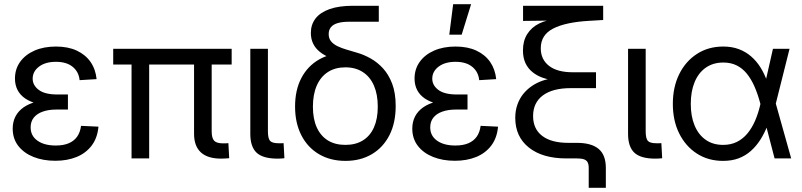

<svg xmlns="http://www.w3.org/2000/svg" viewBox="-20 -755 3823 915"><path d="M243.7 11.2Q185.5 11.2 139.6 -7.1Q93.8 -25.4 67.1 -59.8Q40.5 -94.2 40.5 -142.1Q40.5 -174.3 53.7 -200Q66.9 -225.6 92.8 -243.7Q118.7 -261.7 156.7 -271.2Q194.8 -280.8 245.1 -280.8H303.7V-232.9H247.6Q211.4 -232.9 183.8 -223.1Q156.2 -213.4 141.1 -194.6Q126 -175.8 126 -147.9Q126 -107.9 158.4 -84.7Q190.9 -61.5 246.1 -61.5Q282.7 -61.5 308.1 -72.5Q333.5 -83.5 347.9 -104.2Q362.3 -125 366.2 -155.3L449.2 -151.4Q444.3 -97.2 416.7 -61Q389.2 -24.9 344.7 -6.8Q300.3 11.2 243.7 11.2ZM251 -250.5Q201.2 -250.5 163.3 -259.5Q125.5 -268.6 100.8 -285.2Q76.2 -301.8 63.7 -325.9Q51.3 -350.1 51.3 -380.4Q51.3 -425.8 75.9 -460.2Q100.6 -494.6 144.5 -513.9Q188.5 -533.2 246.6 -533.2Q304.2 -533.2 345.7 -513.9Q387.2 -494.6 411.4 -460Q435.5 -425.3 440.4 -377.9L359.4 -373Q355.5 -412.6 326.4 -436.5Q297.4 -460.4 246.6 -460.4Q196.3 -460.4 166 -437.5Q135.7 -414.6 135.7 -379.9Q135.7 -348.6 164.6 -326.7Q193.4 -304.7 253.4 -304.7H303.7V-250.5Z M1034.7 1Q969.2 1 937 -29.1Q904.8 -59.1 904.8 -117.2V-501H988.8V-128.9Q988.8 -97.2 1000.5 -84.5Q1012.2 -71.8 1043 -71.8Q1051.8 -71.8 1056.9 -72Q1062 -72.3 1068.4 -72.8L1072.3 -1Q1063.5 -0.5 1054.4 0.2Q1045.4 1 1034.7 1ZM606.9 0V-501H690.9V0ZM519.5 -447.3V-522.5H1084V-447.3Z M1302.7 1Q1233.4 1 1203.1 -27.1Q1172.9 -55.2 1172.9 -117.2V-522.5H1256.8V-128.9Q1256.8 -95.2 1267.1 -83.7Q1277.3 -72.3 1308.1 -72.3Q1314.5 -72.3 1320.8 -72.3Q1327.1 -72.3 1331.5 -72.8L1335.4 -1Q1328.1 0 1319.6 0.5Q1311 1 1302.7 1Z M1626.5 11.7Q1554.7 11.7 1500.5 -20Q1446.3 -51.8 1416.3 -110.1Q1386.2 -168.5 1386.2 -247.1Q1386.2 -326.2 1416.3 -383.3Q1446.3 -440.4 1500.5 -471.4Q1554.7 -502.4 1626 -502.4V-458Q1586.9 -466.3 1556.2 -478.5Q1525.4 -490.7 1504.2 -507.8Q1482.9 -524.9 1472.2 -547.4Q1461.4 -569.8 1461.4 -598.1Q1461.4 -637.7 1483.6 -666.7Q1505.9 -695.8 1550.8 -711.7Q1595.7 -727.5 1663.1 -727.5H1785.2V-651.4H1643.6Q1610.8 -651.4 1589.4 -645Q1567.9 -638.7 1557.1 -625.5Q1546.4 -612.3 1546.4 -592.8Q1546.4 -571.8 1557.6 -558.1Q1568.8 -544.4 1588.4 -534.9Q1607.9 -525.4 1632.6 -518.3Q1657.2 -511.2 1684.6 -502.9Q1714.4 -494.1 1746.1 -476.6Q1777.8 -459 1804.9 -429.7Q1832 -400.4 1848.9 -356.2Q1865.7 -312 1865.7 -250Q1865.7 -168.9 1835.7 -110.4Q1805.7 -51.8 1751.7 -20Q1697.8 11.7 1626.5 11.7ZM1626 -64.5Q1674.8 -64.5 1709.2 -85.7Q1743.7 -106.9 1762 -147.7Q1780.3 -188.5 1780.3 -246.6Q1780.3 -305.2 1762 -347.2Q1743.7 -389.2 1709 -411.6Q1674.3 -434.1 1626 -434.1Q1577.6 -434.1 1543 -411.9Q1508.3 -389.6 1489.7 -347.4Q1471.2 -305.2 1471.2 -246.6Q1471.2 -188 1489.7 -147.5Q1508.3 -106.9 1542.7 -85.7Q1577.1 -64.5 1626 -64.5Z M2147.9 11.2Q2089.8 11.2 2043.9 -7.1Q1998 -25.4 1971.4 -59.8Q1944.8 -94.2 1944.8 -142.1Q1944.8 -174.3 1958 -200Q1971.2 -225.6 1997.1 -243.7Q2022.9 -261.7 2061 -271.2Q2099.1 -280.8 2149.4 -280.8H2208V-232.9H2151.9Q2115.7 -232.9 2088.1 -223.1Q2060.5 -213.4 2045.4 -194.6Q2030.3 -175.8 2030.3 -147.9Q2030.3 -107.9 2062.7 -84.7Q2095.2 -61.5 2150.4 -61.5Q2187 -61.5 2212.4 -72.5Q2237.8 -83.5 2252.2 -104.2Q2266.6 -125 2270.5 -155.3L2353.5 -151.4Q2348.6 -97.2 2321 -61Q2293.5 -24.9 2249 -6.8Q2204.6 11.2 2147.9 11.2ZM2155.3 -250.5Q2105.5 -250.5 2067.6 -259.5Q2029.8 -268.6 2005.1 -285.2Q1980.5 -301.8 1968 -325.9Q1955.6 -350.1 1955.6 -380.4Q1955.6 -425.8 1980.2 -460.2Q2004.9 -494.6 2048.8 -513.9Q2092.8 -533.2 2150.9 -533.2Q2208.5 -533.2 2250 -513.9Q2291.5 -494.6 2315.7 -460Q2339.8 -425.3 2344.7 -377.9L2263.7 -373Q2259.8 -412.6 2230.7 -436.5Q2201.7 -460.4 2150.9 -460.4Q2100.6 -460.4 2070.3 -437.5Q2040 -414.6 2040 -379.9Q2040 -348.6 2068.8 -326.7Q2097.7 -304.7 2157.7 -304.7H2208V-250.5ZM2121.1 -589.8 2139.6 -734.9H2225.1L2180.2 -589.8Z M2785.6 140.1V45.4Q2785.6 28.3 2780.3 18.3Q2774.9 8.3 2762.7 4.2Q2750.5 0 2729.5 0H2679.2Q2565.4 0 2500.5 -51.8Q2435.5 -103.5 2435.5 -193.4Q2435.5 -227.5 2445.6 -256.1Q2455.6 -284.7 2473.1 -306.6Q2490.7 -328.6 2514.2 -344.7Q2537.6 -360.8 2565.4 -370.4Q2593.3 -379.9 2622.6 -383.3L2626 -372.6Q2594.7 -374.5 2566.9 -384.3Q2539.1 -394 2517.6 -411.4Q2496.1 -428.7 2484.1 -454.3Q2472.2 -480 2472.2 -514.6Q2472.2 -560.5 2492.7 -592.8Q2513.2 -625 2549.1 -642.8Q2585 -660.6 2630.4 -663.6V-657.2L2472.7 -655.3V-727.5H2854.5V-659.7L2788.6 -655.8Q2675.8 -649.4 2616.5 -619.1Q2557.1 -588.9 2557.1 -524.9Q2557.1 -471.7 2596.4 -441.2Q2635.7 -410.6 2709.5 -410.6H2820.3V-335H2700.2Q2613.8 -335 2567.1 -300.3Q2520.5 -265.6 2520.5 -201.7Q2520.5 -140.6 2564 -107.4Q2607.4 -74.2 2688 -74.2H2729.5Q2798.3 -74.2 2832.8 -45.4Q2867.2 -16.6 2867.2 45.4V140.1Z M3103 1Q3033.7 1 3003.4 -27.1Q2973.1 -55.2 2973.1 -117.2V-522.5H3057.1V-128.9Q3057.1 -95.2 3067.4 -83.7Q3077.6 -72.3 3108.4 -72.3Q3114.7 -72.3 3121.1 -72.3Q3127.4 -72.3 3131.8 -72.8L3135.7 -1Q3128.4 0 3119.9 0.5Q3111.3 1 3103 1Z M3425.8 11.7Q3355 11.7 3301 -23.2Q3247.1 -58.1 3216.8 -119.1Q3186.5 -180.2 3186.5 -259.8Q3186.5 -339.8 3216.8 -401.4Q3247.1 -462.9 3301.3 -498Q3355.5 -533.2 3426.8 -533.2Q3467.8 -533.2 3500.5 -521Q3533.2 -508.8 3558.8 -486.8Q3584.5 -464.8 3603.8 -434.3Q3623 -403.8 3636.2 -366.2H3666.5L3676.8 -262.7L3750.5 0H3671.4L3603 -262.7Q3591.3 -307.1 3575.4 -343Q3559.6 -378.9 3538.8 -404.3Q3518.1 -429.7 3490.5 -443.4Q3462.9 -457 3427.2 -457Q3378.9 -457 3344 -432.9Q3309.1 -408.7 3290.5 -364.3Q3272 -319.8 3272 -259.8Q3272 -200.2 3290.5 -156.2Q3309.1 -112.3 3343.5 -88.4Q3377.9 -64.5 3426.3 -64.5Q3462.4 -64.5 3491 -78.4Q3519.5 -92.3 3541.3 -118.2Q3563 -144 3578.6 -179.9Q3594.2 -215.8 3604 -259.8L3663.6 -522.5H3742.7L3676.8 -259.8L3666.5 -156.2H3637.2Q3623 -119.6 3603.5 -89.1Q3584 -58.6 3558.6 -35.9Q3533.2 -13.2 3500.5 -0.7Q3467.8 11.7 3425.8 11.7Z"/></svg>

Font: Inter 28pt
Style: Regular
Weight: 400
Designer: Rasmus Andersson
Foundry: rsms
Version: Version 4.001;git-66647c0bb